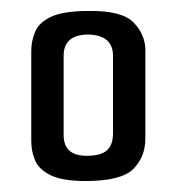

<svg xmlns="http://www.w3.org/2000/svg" viewBox="-20 -675 322 350"><path d="M136 -345Q94 -345 72.5 -355.5Q51 -366 44 -382.5Q37 -399 37 -418V-582Q37 -601 44.5 -618Q52 -635 74.5 -645Q97 -655 141 -655Q202 -656 223.5 -634Q245 -612 245 -583V-423Q245 -389 223 -367Q201 -345 136 -345ZM138 -391Q164 -391 175 -401Q186 -411 186 -432V-573Q186 -611 141 -612Q96 -612 96 -573V-429Q96 -391 138 -391Z"/></svg>

Font: Smooch Sans SemiBold
Style: Bold
Weight: 600
Designer: Robert E. Leuschke
Foundry: Robert E. Leuschke
Version: Version 1.010; ttfautohint (v1.8.3)